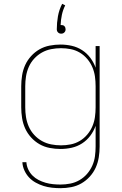

<svg xmlns="http://www.w3.org/2000/svg" viewBox="-20 -771 640 1004"><path d="M296 213Q274 213 251.5 210.5Q229 208 208 201.5Q187 195 167 184Q147 173 132 157Q117 141 107.5 120Q98 99 97 77H118Q119 96 127.5 114.5Q136 133 150 147Q164 161 181.5 170Q199 179 218 184.5Q237 190 257 192Q277 194 296 194Q322 194 347.5 189Q373 184 395.5 171Q418 158 435 138.5Q452 119 462.5 95.5Q473 72 476.5 46.5Q480 21 480 -5V-113Q470 -85 452 -61Q434 -37 409 -21Q384 -5 355 1.5Q326 8 296 8Q268 8 239.5 2.5Q211 -3 186.5 -17Q162 -31 142.5 -52.5Q123 -74 111.5 -99.5Q100 -125 95.5 -153.5Q91 -182 91 -210V-320Q91 -348 95.5 -376.5Q100 -405 111.5 -430.5Q123 -456 142.5 -477.5Q162 -499 186.5 -513Q211 -527 239.5 -532.5Q268 -538 296 -538Q326 -538 355 -531.5Q384 -525 409 -509Q434 -493 452 -469Q470 -445 480 -417V-530H501V-5Q501 23 496.5 51.5Q492 80 480.5 105.5Q469 131 449.5 152.5Q430 174 405.5 188Q381 202 353 207.5Q325 213 296 213ZM299 -11Q325 -11 350 -16Q375 -21 397 -34Q419 -47 436 -67Q453 -87 463 -110.5Q473 -134 476.5 -159Q480 -184 480 -210V-320Q480 -346 476.5 -371Q473 -396 463 -419.5Q453 -443 436 -463Q419 -483 397 -496Q375 -509 350 -514Q325 -519 299 -519Q273 -519 247.5 -514Q222 -509 199.5 -496.5Q177 -484 159 -464.5Q141 -445 130.5 -421Q120 -397 116 -371.5Q112 -346 112 -320V-210Q112 -184 116 -158.5Q120 -133 130.5 -109Q141 -85 159 -65.5Q177 -46 199.5 -33.5Q222 -21 247.5 -16Q273 -11 299 -11ZM300 -595Q295 -595 291 -596.5Q287 -598 283.5 -601.5Q280 -605 278.5 -609Q277 -613 277 -618Q277 -652 283 -686Q289 -720 305 -751L321 -743Q309 -719 303.5 -693Q298 -667 297 -640Q297 -640 298 -640Q299 -640 300 -640Q305 -640 309 -639Q313 -638 316.5 -634.5Q320 -631 321.5 -626.5Q323 -622 323 -618Q323 -613 321.5 -609Q320 -605 316.5 -601.5Q313 -598 309 -596.5Q305 -595 300 -595Z"/></svg>

Font: Iosevka Curly Thin Extended
Style: Regular
Weight: 100
Width: 7
Monospace: yes
Designer: Belleve Invis
Foundry: Belleve Invis
Version: Version 11.1.0; ttfautohint (v1.8.3)